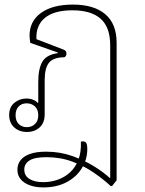

<svg xmlns="http://www.w3.org/2000/svg" viewBox="-20 -572 631 838"><path d="M169 246Q135 246 109.5 236.5Q84 227 70 210Q56 193 56 169Q56 145 69.5 127.5Q83 110 110.5 100Q138 90 181 90Q243 90 297 109.5Q351 129 393 155.5Q435 182 458 204H461V-374Q461 -453 419.5 -490Q378 -527 296 -527Q216 -527 176 -494Q136 -461 139 -401L256 -356Q264 -353 267 -349Q270 -345 270 -338Q270 -327 261 -322Q214 -322 194.5 -299Q175 -276 175 -222V-73Q175 -36 153 -16Q131 4 98 4Q64 4 42 -16Q20 -36 20 -70Q20 -105 43 -123.5Q66 -142 95 -142Q112 -142 125 -136.5Q138 -131 144 -123L147 -125V-215Q147 -271 164.5 -302Q182 -333 232 -340V-343L112 -385Q111 -393 110 -401Q109 -409 109 -416Q109 -480 159.5 -516Q210 -552 298 -552Q390 -552 439.5 -510Q489 -468 489 -385V215L469 240H463Q432 211 390 182Q348 153 296 133.5Q244 114 182 114Q131 114 108.5 128.5Q86 143 86 168Q86 195 108.5 209Q131 223 169 223Q201 223 231.5 212.5Q262 202 285.5 180.5Q309 159 322 125.5Q335 92 333 46Q343 44 349 46Q355 48 358 55.5Q361 63 361 78Q361 124 337 162.5Q313 201 270 223.5Q227 246 169 246ZM97 -17Q118 -17 132.5 -30.5Q147 -44 147 -69Q147 -94 132.5 -107.5Q118 -121 96 -121Q75 -121 61.5 -107.5Q48 -94 48 -69Q48 -44 62 -30.5Q76 -17 97 -17Z"/></svg>

Font: Noto Serif Thai Thin
Style: Regular
Weight: 250
Version: Version 2.001